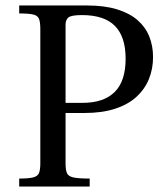

<svg xmlns="http://www.w3.org/2000/svg" viewBox="-20 -680 610 700"><path d="M50 0V-29Q86 -29 102 -33.5Q118 -38 122.5 -50Q127 -62 127 -85V-574Q127 -598 122.5 -610.5Q118 -623 101.5 -627Q85 -631 50 -631V-660H298Q361 -660 406.5 -646Q452 -632 481 -607Q510 -582 524 -547.5Q538 -513 538 -472Q538 -429 523 -392Q508 -355 477.5 -327Q447 -299 399.5 -283.5Q352 -268 287 -268H219V-85Q219 -61 224 -49Q229 -37 248 -33Q267 -29 307 -29V0ZM219 -305H281Q358 -305 398 -344.5Q438 -384 438 -466Q438 -546 399 -585.5Q360 -625 279 -625Q239 -625 229 -616Q219 -607 219 -590Z"/></svg>

Font: Frank Ruhl Libre
Style: Regular
Weight: 400
Designer: Yanek Iontef
Foundry: Fontef
Version: Version 6.004